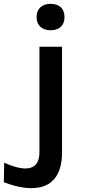

<svg xmlns="http://www.w3.org/2000/svg" viewBox="-96 -732 451 1003"><path d="M95 -643C95 -600 123 -574 168 -574C215 -574 241 -600 241 -643C241 -686 215 -712 168 -712C123 -712 95 -686 95 -643ZM-76 220C77 279 231 268 228 58V-488H110V56C113 153 49 173 -74 118Z"/></svg>

Font: Karla
Style: Bold Stencil
Weight: 400
Designer: Jonathan Pinhorn
Version: Version 1.000